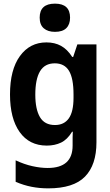

<svg xmlns="http://www.w3.org/2000/svg" viewBox="-20 -790 603 1055"><path d="M245 245Q198 245 154 236.5Q110 228 66 209V91Q113 113 158 123Q203 133 242 133Q379 133 379 10V-4Q379 -20 379 -34.5Q379 -49 380 -66H376Q350 -23 315.5 -6.5Q281 10 237 10Q141 10 88 -64.5Q35 -139 35 -271Q35 -407 89.5 -482Q144 -557 235 -557Q281 -557 315.5 -538Q350 -519 377 -477H382L405 -546H510V-8Q510 116 447 180.5Q384 245 245 245ZM282 -103Q332 -103 358 -139.5Q384 -176 384 -253V-271Q384 -360 359 -401Q334 -442 281 -442Q226 -442 200 -398.5Q174 -355 174 -270Q174 -190 199.5 -146.5Q225 -103 282 -103ZM282 -615Q243 -615 220.5 -634.5Q198 -654 198 -693Q198 -770 282 -770Q365 -770 365 -693Q365 -656 344.5 -635.5Q324 -615 282 -615Z"/></svg>

Font: Noto Sans Mono SemiCondensed
Style: Bold
Weight: 700
Width: 4
Designer: Monotype Design Team
Foundry: Monotype Imaging Inc.
Version: Version 2.014